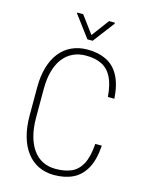

<svg xmlns="http://www.w3.org/2000/svg" viewBox="-134 -989 834 1081"><g transform="rotate(15 283.5 -448.5)"><path d="M468.3 -218.8H506.3Q500.5 -135.3 472.7 -85Q444.8 -34.7 398.2 -12Q351.6 10.7 288.1 10.7Q237.8 10.7 197.5 -8.8Q157.2 -28.3 128.7 -65.4Q100.1 -102.5 85 -156Q69.8 -209.5 69.8 -277.3V-441.4Q69.8 -507.3 85 -559.3Q100.1 -611.3 128.9 -647.2Q157.7 -683.1 198.5 -701.9Q239.3 -720.7 290.5 -720.7Q352.5 -720.7 398.9 -698.2Q445.3 -675.8 472.9 -625.7Q500.5 -575.7 506.3 -492.2H468.3Q462.9 -563.5 441.4 -605.7Q419.9 -647.9 382.3 -666.7Q344.7 -685.5 290.5 -685.5Q247.6 -685.5 213.9 -669.4Q180.2 -653.3 156.5 -622.3Q132.8 -591.3 120.4 -546.1Q107.9 -501 107.9 -442.4V-277.3Q107.9 -217.8 120.1 -170.9Q132.3 -124 155.5 -91.3Q178.7 -58.6 212.2 -41.7Q245.6 -24.9 288.1 -24.9Q342.8 -24.9 380.6 -42Q418.5 -59.1 440.7 -101.3Q462.9 -143.6 468.3 -218.8ZM213.4 -906.7 288.6 -805.2 364.3 -906.7H397.9V-899.9L303.7 -775.9H272.9L178.7 -901.9V-906.7Z"/></g></svg>

Font: Roboto Condensed ExtraLight
Style: Regular
Weight: 250
Designer: Christian Robertson
Foundry: Google
Version: Version 3.008; 2023